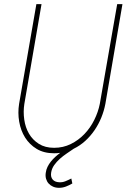

<svg xmlns="http://www.w3.org/2000/svg" viewBox="-20 -731 627 928"><path d="M571.8 -710.9 489.3 -229Q482.9 -195.3 469.7 -162.8Q456.5 -130.4 437 -101.8Q417.5 -73.2 392.1 -50Q366.7 -26.9 336.4 -12.2Q320.8 -1.5 303 10.5Q285.2 22.5 269.3 36.6Q253.4 50.8 241.7 67.4Q230 84 227.1 104Q224.1 124.5 234.6 136.7Q245.1 148.9 265.6 149.9Q281.7 150.9 296.1 145Q310.5 139.2 324.7 131.8L329.6 155.8Q314.5 164.6 298.6 170.7Q282.7 176.8 265.1 176.8Q249 176.8 236.3 171.1Q223.6 165.5 215.1 156Q206.5 146.5 202.6 133.1Q198.7 119.6 201.2 104Q203.1 88.9 209.7 75.4Q216.3 62 225.8 50Q235.4 38.1 246.8 27.6Q258.3 17.1 271 7.8Q264.2 8.8 256.6 9.3Q249 9.8 241.7 9.8Q192.4 9.8 157.5 -11.2Q122.6 -32.2 101.3 -66.2Q80.1 -100.1 72.8 -142.8Q65.4 -185.5 72.3 -229L155.8 -710.9H180.7L97.7 -229Q91.8 -191.4 97.2 -153.3Q102.5 -115.2 120.1 -85Q137.7 -54.7 168 -35.6Q198.2 -16.6 241.7 -16.6Q285.2 -16.6 322.3 -34.9Q359.4 -53.2 387.9 -83Q416.5 -112.8 435.5 -151.1Q454.6 -189.5 462.4 -229L546.4 -710.9Z"/></svg>

Font: Roboto Mono Thin
Style: Italic
Weight: 250
Designer: Google
Version: Version 2.000985; 2015; ttfautohint (v1.3)